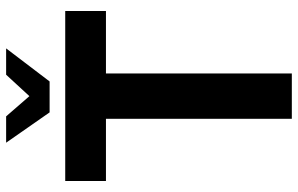

<svg xmlns="http://www.w3.org/2000/svg" viewBox="-193 -780 973 627"><g transform="rotate(-90 293.5 -466.5)"><path d="M219 -607H16V-740H571V-607H367V0H219ZM141 -933H227L293 -857L363 -933H449L341 -791H240Z"/></g></svg>

Font: Exo
Style: Bold
Weight: 700
Designer: Natanael Gama
Foundry: Natanael Gama
Version: Version 1.500; ttfautohint (v1.6)